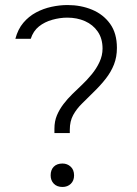

<svg xmlns="http://www.w3.org/2000/svg" viewBox="-20 -735 543 762"><path d="M196 -207Q196 -211 196 -215.5Q196 -220 196 -224Q196 -254 206 -277.5Q216 -301 232 -322Q248 -343 267 -361.5Q286 -380 306 -399Q325 -417 344 -440Q363 -463 375 -489Q387 -515 387 -542Q387 -582 368 -609.5Q349 -637 317.5 -651Q286 -665 247 -665Q218 -665 187.5 -656.5Q157 -648 134.5 -630Q112 -612 102 -581H41Q51 -619 72.5 -644.5Q94 -670 123 -685.5Q152 -701 184.5 -708Q217 -715 248 -715Q301 -715 345.5 -696.5Q390 -678 417 -640.5Q444 -603 444 -545Q444 -509 432.5 -479.5Q421 -450 400 -423Q379 -396 350 -368Q327 -345 305.5 -324Q284 -303 270.5 -278.5Q257 -254 257 -220Q257 -216 257 -213Q257 -210 257 -207ZM228 7Q206 7 193.5 -6Q181 -19 181 -39Q181 -61 193.5 -73.5Q206 -86 228 -86Q247 -86 260.5 -73.5Q274 -61 274 -39Q274 -18 261 -5.5Q248 7 228 7Z"/></svg>

Font: Onest ExtraLight
Style: Regular
Weight: 250
Designer: Dmitri Voloshin, Andrey Kudryavtsev
Foundry: Dmitri Voloshin, Andrey Kudryavtsev
Version: Version 1.000;gftools[0.9.33]